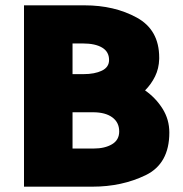

<svg xmlns="http://www.w3.org/2000/svg" viewBox="-20 -700 685 720"><path d="M70 0V-680H297Q409 -680 493 -634Q577 -588 577 -484V-479Q576 -443 561.5 -413.5Q547 -384 524 -361Q564 -333 589.5 -292.5Q615 -252 615 -203Q615 -86 526 -43Q437 0 327 0ZM291 -537H252V-422H293Q335 -422 362 -435Q389 -448 389 -475Q389 -506 363 -521.5Q337 -537 291 -537ZM329 -279H252V-143H331Q373 -143 400 -159Q427 -175 427 -207Q427 -241 401 -260Q375 -279 329 -279Z"/></svg>

Font: Palanquin Dark
Style: Bold
Weight: 700
Designer: Pria Ravichandran
Version: Version 1.000